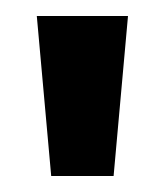

<svg xmlns="http://www.w3.org/2000/svg" viewBox="-20 -720 206 240"><path d="M44 -500 26 -700H140L122 -500Z"/></svg>

Font: Cabin Condensed
Style: Bold
Weight: 700
Width: 3
Designer: Pablo Impallari
Foundry: Pablo Impallari. http://www.impallari.com Igino Marini. http://www.ikern.com
Version: Version 3.001; ttfautohint (v1.8.3)